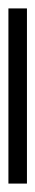

<svg xmlns="http://www.w3.org/2000/svg" viewBox="164 -167 84 456"><g transform="rotate(-90 206.0 61.0)"><path d="M-2 83H414V39H-2Z"/></g></svg>

Font: Noto Sans Tamil UI SemiCondensed Light
Style: Regular
Weight: 300
Width: 4
Designer: Jelle Bosma - Monotype Design Team
Foundry: Monotype Imaging Inc.
Version: Version 2.004